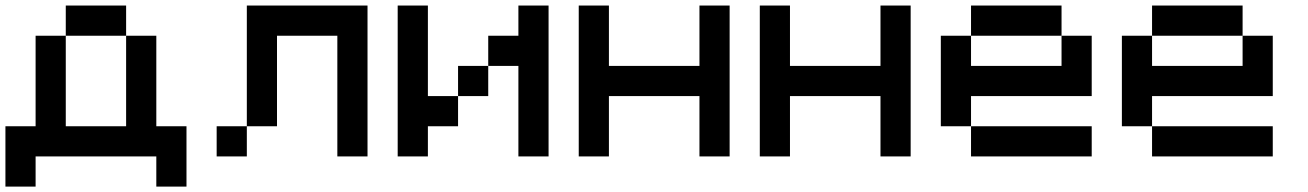

<svg xmlns="http://www.w3.org/2000/svg" viewBox="-20 -576 4818 707"><path d="M111.1 0V111.1H0V-111.1H111.1V-444.4H222.2V-111.1H444.4V-444.4H555.6V-111.1H666.7V111.1H555.6V0ZM444.4 -444.4H222.2V-555.6H444.4Z M888.9 0H777.8V-111.1H888.9ZM1000 -444.4V-111.1H888.9V-555.6H1333.3V0H1222.2V-444.4Z M1555.6 -111.1V0H1444.4V-555.6H1555.6V-222.2H1666.7V-111.1ZM1888.9 -444.4V-555.6H2000V0H1888.9V-333.3H1777.8V-444.4ZM1777.8 -222.2H1666.7V-333.3H1777.8Z M2222.2 -222.2V0H2111.1V-555.6H2222.2V-333.3H2555.6V-555.6H2666.7V0H2555.6V-222.2Z M2888.9 -222.2V0H2777.8V-555.6H2888.9V-333.3H3222.2V-555.6H3333.3V0H3222.2V-222.2Z M3888.9 -444.4H3555.6V-555.6H3888.9ZM3555.6 -222.2V-111.1H3444.4V-444.4H3555.6V-333.3H3888.9V-444.4H4000V-222.2ZM4000 0H3555.6V-111.1H4000Z M4555.6 -444.4H4222.2V-555.6H4555.6ZM4222.2 -222.2V-111.1H4111.1V-444.4H4222.2V-333.3H4555.6V-444.4H4666.7V-222.2ZM4666.7 0H4222.2V-111.1H4666.7Z"/></svg>

Font: Pixeloid Sans
Style: Regular
Weight: 400
Designer: GGBotNet
Foundry: GGBotNet
Version: 0.5